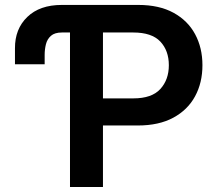

<svg xmlns="http://www.w3.org/2000/svg" viewBox="-20 -747 871 767"><path d="M158.4 -490.4H39.8V-554Q39.4 -631.4 89.1 -679.3Q138.8 -727.3 226.6 -727.3H532.3Q616.1 -727.3 673.1 -696Q730.1 -664.8 759.4 -610.4Q788.7 -556.1 788.7 -486.5Q788.7 -416.5 759.2 -362.2Q729.8 -307.9 672.2 -276.8Q614.7 -245.7 530.5 -245.7H391.3V0H259.6V-617.2H227.6Q198.5 -617.2 183.6 -604Q168.7 -590.9 163.5 -570.3Q158.4 -549.7 158.4 -527.7ZM391.3 -354H512.8Q586.3 -354 620.4 -391.3Q654.5 -428.6 654.5 -486.5Q654.5 -544.7 620.4 -581Q586.3 -617.2 512.1 -617.2H391.3Z"/></svg>

Font: Inter Zeller Semi Bold
Style: Regular
Weight: 600
Designer: Rasmus Andersson; Joe Bland
Foundry: zeller
Version: Version 3.015;git-dec3a8cb1